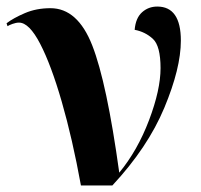

<svg xmlns="http://www.w3.org/2000/svg" viewBox="-41 -566 612 586"><path d="M206 0H302Q410 -116 460.5 -237Q511 -358 511 -442Q511 -546 439 -546Q412 -546 392.5 -528.5Q373 -511 370 -475Q402 -469 425.5 -447.5Q449 -426 449 -358Q449 -292 414 -199.5Q379 -107 323 -39Q285 -314 240.5 -427.5Q196 -541 113 -541Q70 -541 35 -526Q0 -511 -21 -495L-18 -486Q-14 -489 -3 -493Q8 -497 17 -497Q48 -497 81.5 -432.5Q115 -368 147.5 -255.5Q180 -143 206 0Z"/></svg>

Font: Noto Serif Display SemiCondensed Extra
Style: Regular
Weight: 800
Width: 4
Designer: Monotype Design Team
Foundry: Monotype Imaging Inc.
Version: Version 1.900